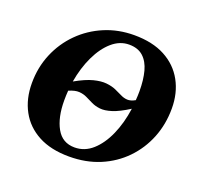

<svg xmlns="http://www.w3.org/2000/svg" viewBox="-118 -808 1016 957"><g transform="rotate(20 389.5 -330.0)"><path d="M339 10Q242 10 175.5 -25.5Q109 -61 74.5 -124.5Q40 -188 40 -271Q40 -355 70.5 -427.5Q101 -500 155.5 -554.5Q210 -609 282.5 -639.5Q355 -670 439 -670Q536 -670 602.5 -634.5Q669 -599 704 -535.5Q739 -472 739 -390Q739 -306 710 -233.5Q681 -161 627.5 -106Q574 -51 501 -20.5Q428 10 339 10ZM431 -617Q382 -617 341 -581.5Q300 -546 271 -485Q242 -424 229 -348Q284 -379 323 -389Q362 -399 390.5 -396Q419 -393 440 -384Q461 -375 478.5 -366Q496 -357 514.5 -356Q533 -355 556 -368Q558 -392 558 -416Q558 -476 546 -521Q534 -566 506 -591.5Q478 -617 431 -617ZM349 -42Q402 -42 443.5 -79Q485 -116 513 -179Q541 -242 552 -321Q500 -288 463.5 -276.5Q427 -265 401.5 -268Q376 -271 356.5 -280.5Q337 -290 318.5 -299Q300 -308 277.5 -309.5Q255 -311 223 -297Q221 -271 221 -245Q221 -155 252.5 -98.5Q284 -42 349 -42Z"/></g></svg>

Font: Spectral SC ExtraBold
Style: Italic
Weight: 800
Italic angle: -10°
Designer: Jean-Baptiste Levee
Foundry: Production Type
Version: Version 2.001